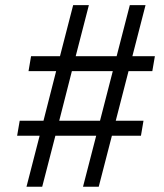

<svg xmlns="http://www.w3.org/2000/svg" viewBox="-20 -713 626 733"><path d="M296.9 0 347.2 -194.8H191.4L141.1 0H81.1L131.3 -194.8H45.4L55.2 -252H146L194.3 -441.4H88.9L98.6 -498.5H209L259.3 -693.4H319.3L269 -498.5H425.3L475.6 -693.4H535.6L485.4 -498.5H571.3L561.5 -441.4H470.7L421.9 -252H527.8L518.1 -194.8H407.2L356.9 0ZM206.1 -252H361.8L410.6 -441.4H254.4Z"/></svg>

Font: Cascadia Code Light
Style: Italic
Weight: 300
Italic angle: -10°
Monospace: yes
Designer: Aaron Bell
Foundry: Saja Typeworks
Version: Version 2404.023; ttfautohint (v1.8.4)